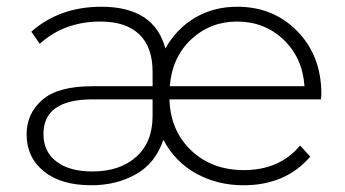

<svg xmlns="http://www.w3.org/2000/svg" viewBox="-20 -546 1023 570"><path d="M934 -267Q934 -263 933.5 -258Q933 -253 933 -251H483Q486 -158 547.5 -99.5Q609 -41 704 -41Q810 -41 871 -114L901 -81Q828 4 703 4Q626 4 563 -30.5Q500 -65 465 -131Q442 -62 384 -29Q326 4 251 4Q161 4 110 -37.5Q59 -79 59 -147Q59 -209 105.5 -249.5Q152 -290 254 -290H433V-333Q433 -406 393.5 -444Q354 -482 278 -482Q171 -482 98 -416L73 -452Q157 -526 281 -526Q438 -526 471 -402Q503 -460 558.5 -493Q614 -526 684 -526Q792 -526 863 -453Q934 -380 934 -267ZM684 -482Q604 -482 547.5 -429Q491 -376 484 -290H884Q878 -375 821.5 -428.5Q765 -482 684 -482ZM254 -37Q336 -37 384.5 -80.5Q433 -124 433 -202V-251H255Q109 -251 109 -148Q109 -96 147.5 -66.5Q186 -37 254 -37Z"/></svg>

Font: mBank Light
Style: Regular
Weight: 300
Designer: Julieta Ulanovsky
Foundry: Julieta Ulanovsky
Version: Version 7.200;PS 007.200;hotconv 1.0.88;makeotf.lib2.5.64775